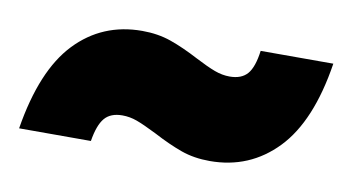

<svg xmlns="http://www.w3.org/2000/svg" viewBox="-41 -530 793 432"><g transform="rotate(10 355.5 -314.0)"><path d="M255 -445Q291 -445 321 -434.5Q351 -424 387 -405Q414 -391 431.5 -384.5Q449 -378 466 -378Q493 -378 506.5 -393.5Q520 -409 525 -447H691Q670 -312 608 -247.5Q546 -183 455 -183Q419 -183 389.5 -193.5Q360 -204 324 -223Q294 -238 277.5 -244Q261 -250 244 -250Q217 -250 203.5 -234Q190 -218 184 -181H20Q42 -317 103 -381Q164 -445 255 -445Z"/></g></svg>

Font: Poppins Black A&M
Style: Regular
Weight: 900
Designer: Ninad Kale (Devanagari), Jonny Pinhorn (Latin)
Foundry: Indian Type Foundry
Version: 4.004